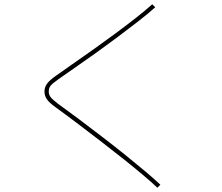

<svg xmlns="http://www.w3.org/2000/svg" viewBox="-20 -811 1040 898"><path d="M730 53 716 67Q691 43 649.5 8Q608 -27 556.5 -68Q505 -109 449 -152Q393 -195 339 -236Q285 -277 239 -310Q211 -330 199.5 -346.5Q188 -363 188 -383Q188 -403 200 -419.5Q212 -436 242 -457Q274 -480 319.5 -511.5Q365 -543 417 -580Q469 -617 520.5 -655Q572 -693 616.5 -728Q661 -763 692 -791L706 -777Q675 -749 629.5 -713.5Q584 -678 532.5 -639.5Q481 -601 429.5 -564Q378 -527 332 -495.5Q286 -464 254 -441Q227 -422 217.5 -411Q208 -400 208 -383Q208 -368 217 -356.5Q226 -345 251 -326Q297 -293 351.5 -252Q406 -211 462 -168Q518 -125 569.5 -83.5Q621 -42 663 -6.5Q705 29 730 53Z"/></svg>

Font: Murecho Thin
Style: Regular
Weight: 100
Designer: Neil Summerour
Foundry: Positype
Version: Version 1.010